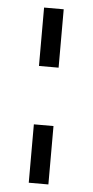

<svg xmlns="http://www.w3.org/2000/svg" viewBox="-51 -645 367 760"><g transform="rotate(5 132.0 -265.0)"><path d="M93 -381V-613H171V-381ZM93 83V-149H171V83Z"/></g></svg>

Font: Frank Ruhl Libre SemiBold
Style: Regular
Weight: 600
Designer: Yanek Iontef
Foundry: Fontef
Version: Version 6.003;gftools[0.9.30]